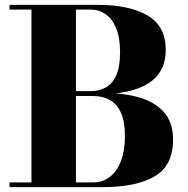

<svg xmlns="http://www.w3.org/2000/svg" viewBox="-20 -770 775 790"><path d="M19 0V-19.5H363Q402.5 -19.5 432 -42.2Q461.5 -65 477.8 -107.8Q494 -150.5 494 -210Q494 -269.5 477.8 -305.8Q461.5 -342 432 -358.5Q402.5 -375 363 -375H258V-388H402.5Q484 -388 549.5 -370Q615 -352 653.5 -309.8Q692 -267.5 692 -195.5Q692 -88.5 616 -44.2Q540 0 402.5 0ZM109.5 -9.5V-740.5H292.5V-9.5ZM258 -382V-395H353Q387.5 -395 415 -410Q442.5 -425 458.2 -460Q474 -495 474 -554.5Q474 -614 458.2 -653Q442.5 -692 415 -711.2Q387.5 -730.5 353 -730.5H19V-750H383Q512.5 -750 587.2 -706.2Q662 -662.5 662 -565Q662 -473 591.2 -427.5Q520.5 -382 383 -382Z"/></svg>

Font: Bodoni Moda ExtraBold
Style: Regular
Weight: 800
Version: Version 2.005